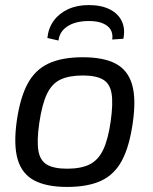

<svg xmlns="http://www.w3.org/2000/svg" viewBox="-20 -725 604 758"><path d="M307 -499Q389 -499 437 -473.5Q485 -448 501.5 -391Q518 -334 504 -239Q491 -147 461.5 -91.5Q432 -36 379.5 -11.5Q327 13 245 13Q164 13 115.5 -12.5Q67 -38 50 -95Q33 -152 46 -246Q59 -338 88.5 -393.5Q118 -449 171 -474Q224 -499 307 -499ZM307 -427Q253 -427 219 -411Q185 -395 165.5 -354.5Q146 -314 135 -239Q125 -170 131.5 -130.5Q138 -91 165.5 -75Q193 -59 245 -59Q300 -59 334 -76Q368 -93 387.5 -134Q407 -175 417 -246Q427 -317 420.5 -356Q414 -395 386.5 -411Q359 -427 307 -427ZM211 -565 167 -575Q171 -614 192 -643Q213 -672 248.5 -688.5Q284 -705 330 -705Q380 -705 413.5 -688Q447 -671 461 -641Q475 -611 467 -572L423 -569Q428 -604 403 -623Q378 -642 331 -642Q279 -642 247 -621.5Q215 -601 211 -565Z"/></svg>

Font: Exo 2
Style: Italic
Weight: 400
Italic angle: -8°
Designer: Natanael Gama
Foundry: Natanael Gama
Version: Version 2.010